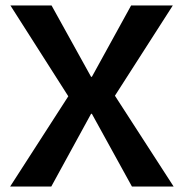

<svg xmlns="http://www.w3.org/2000/svg" viewBox="-20 -680 669 700"><path d="M17 0 229 -329 18 -660H168L312 -400H315L458 -660H610L399 -331L613 0H461L315 -265H312L167 0Z"/></svg>

Font: Bricolage Grotesque 60pt SemiBold
Style: Regular
Weight: 600
Version: Version 1.001;gftools[0.9.33.dev8+g029e19f]